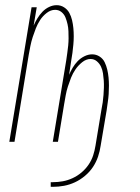

<svg xmlns="http://www.w3.org/2000/svg" viewBox="-20 -548 540 742"><path d="M176 174V156H185Q204 156 223 152.5Q242 149 260.5 140.5Q279 132 295 118.5Q311 105 322.5 88Q334 71 340 52.5Q346 34 349 15L372 -124Q375 -138 377 -152.5Q379 -167 380 -181Q381 -195 381.5 -209Q382 -223 381 -237Q380 -251 378 -264.5Q376 -278 370.5 -290Q365 -302 354.5 -311Q344 -320 330 -320Q313 -320 297.5 -307.5Q282 -295 271.5 -279.5Q261 -264 254.5 -247.5Q248 -231 242.5 -214Q237 -197 234 -180Q231 -163 228 -146L204 0H184L236 -315Q238 -329 240 -343Q242 -357 243.5 -371.5Q245 -386 245 -400Q245 -414 244.5 -427.5Q244 -441 241 -454.5Q238 -468 233 -480.5Q228 -493 217.5 -501.5Q207 -510 193 -510Q176 -510 160.5 -498Q145 -486 135 -470.5Q125 -455 118.5 -438.5Q112 -422 106.5 -405Q101 -388 97.5 -370.5Q94 -353 91 -336L36 0H16L102 -520H122L110 -449Q116 -463 124.5 -477Q133 -491 144 -502.5Q155 -514 169.5 -521Q184 -528 199 -528Q215 -528 228 -519.5Q241 -511 248 -498Q255 -485 258.5 -470Q262 -455 263.5 -439.5Q265 -424 265 -408Q265 -392 263.5 -376Q262 -360 260 -344Q258 -328 255 -312L247 -259Q253 -273 261 -286.5Q269 -300 280 -311.5Q291 -323 306 -330.5Q321 -338 336 -338Q352 -338 365 -329.5Q378 -321 384.5 -307.5Q391 -294 394.5 -279Q398 -264 399.5 -248.5Q401 -233 401 -217Q401 -201 400 -185Q399 -169 396.5 -153Q394 -137 392 -121L369 15Q366 36 359 57Q352 78 339.5 97Q327 116 308.5 131.5Q290 147 269.5 156.5Q249 166 227.5 170Q206 174 185 174Z"/></svg>

Font: Iosevka SS18 Thin
Style: Italic
Weight: 100
Italic angle: -9°
Monospace: yes
Designer: Belleve Invis
Foundry: Belleve Invis
Version: Version 25.1.1; ttfautohint (v1.8.4)